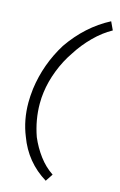

<svg xmlns="http://www.w3.org/2000/svg" viewBox="-136 -807 637 1023"><g transform="rotate(15 182.5 -295.5)"><path d="M64 -39Q30 -122 30 -219Q30 -253 35 -296Q54 -436 129 -557Q217 -685 344 -751L365 -706Q314 -678 267.5 -631.5Q221 -585 187 -531Q151 -479 126.5 -416Q102 -353 94 -291Q90 -263 90 -229Q90 -140 121 -52Q143 0 176.5 45Q210 90 254 119L227 160Q111 89 64 -39Z"/></g></svg>

Font: Bellota
Style: Italic
Weight: 400
Italic angle: -7.5°
Designer: Kemie Guaida
Foundry: Kemie Guaida
Version: Version 4.001